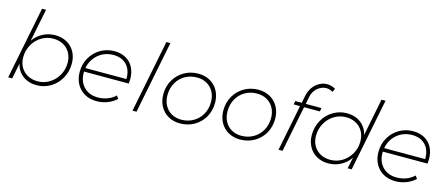

<svg xmlns="http://www.w3.org/2000/svg" viewBox="-48 -1323 4429 1899"><g transform="rotate(15 2166.0 -374.0)"><path d="M631 -294Q631 -212 593.5 -144Q556 -76 491 -36.5Q426 3 349 3Q264 3 206 -41Q148 -85 131 -160L99 0H58L206 -742H247L179 -406Q217 -462 275.5 -492.5Q334 -523 402 -523Q469 -523 521 -494Q573 -465 602 -413Q631 -361 631 -294ZM150 -231Q150 -174 175 -130Q200 -86 245 -61.5Q290 -37 348 -37Q413 -37 468.5 -71Q524 -105 556.5 -163Q589 -221 589 -290Q589 -347 564 -391.5Q539 -436 494.5 -460.5Q450 -485 392 -485Q326 -485 270.5 -451Q215 -417 182.5 -358.5Q150 -300 150 -231Z M768 -249V-236Q768 -147 822 -92Q876 -37 964 -37Q1017 -37 1063 -54.5Q1109 -72 1143 -105L1165 -76Q1126 -39 1073 -18.5Q1020 2 961 2Q892 2 839 -28Q786 -58 756.5 -112Q727 -166 727 -235Q727 -316 764.5 -381.5Q802 -447 866.5 -484.5Q931 -522 1009 -522Q1076 -522 1126 -493.5Q1176 -465 1202.5 -413.5Q1229 -362 1229 -294Q1229 -272 1226 -249ZM772 -286H1192Q1194 -376 1145 -429.5Q1096 -483 1008 -483Q918 -483 853.5 -428.5Q789 -374 772 -286Z M1520 -742 1372 0H1331L1479 -742Z M2100 -286Q2100 -204 2062.5 -138.5Q2025 -73 1960 -36Q1895 1 1816 1Q1748 1 1695 -29Q1642 -59 1612.5 -113Q1583 -167 1583 -236Q1583 -317 1621 -382.5Q1659 -448 1724 -485Q1789 -522 1867 -522Q1936 -522 1988.5 -492Q2041 -462 2070.5 -408Q2100 -354 2100 -286ZM1625 -238Q1625 -179 1649.5 -133.5Q1674 -88 1718 -63Q1762 -38 1819 -38Q1886 -38 1941 -69.5Q1996 -101 2027.5 -156.5Q2059 -212 2059 -283Q2059 -341 2034.5 -386Q2010 -431 1966 -456.5Q1922 -482 1864 -482Q1797 -482 1742.5 -451Q1688 -420 1656.5 -364Q1625 -308 1625 -238Z M2715 -286Q2715 -204 2677.5 -138.5Q2640 -73 2575 -36Q2510 1 2431 1Q2363 1 2310 -29Q2257 -59 2227.5 -113Q2198 -167 2198 -236Q2198 -317 2236 -382.5Q2274 -448 2339 -485Q2404 -522 2482 -522Q2551 -522 2603.5 -492Q2656 -462 2685.5 -408Q2715 -354 2715 -286ZM2240 -238Q2240 -179 2264.5 -133.5Q2289 -88 2333 -63Q2377 -38 2434 -38Q2501 -38 2556 -69.5Q2611 -101 2642.5 -156.5Q2674 -212 2674 -283Q2674 -341 2649.5 -386Q2625 -431 2581 -456.5Q2537 -482 2479 -482Q2412 -482 2357.5 -451Q2303 -420 2271.5 -364Q2240 -308 2240 -238Z M2984 -585 2969 -508H3130L3123 -472H2961L2867 0H2826L2920 -472H2855L2861 -508H2928L2943 -585Q2953 -634 2980 -671.5Q3007 -709 3045 -730Q3083 -751 3123 -751Q3173 -751 3210 -726L3193 -691Q3161 -711 3127 -711Q3077 -711 3036 -675.5Q2995 -640 2984 -585Z M3106 -227Q3106 -309 3143.5 -377Q3181 -445 3246 -484.5Q3311 -524 3388 -524Q3472 -524 3530.5 -479.5Q3589 -435 3606 -360L3682 -742H3723L3575 0H3534L3558 -115Q3520 -59 3461.5 -28Q3403 3 3335 3Q3268 3 3216 -26Q3164 -55 3135 -107.5Q3106 -160 3106 -227ZM3587 -289Q3587 -346 3562 -390.5Q3537 -435 3492 -459.5Q3447 -484 3389 -484Q3324 -484 3268.5 -450Q3213 -416 3180.5 -357.5Q3148 -299 3148 -230Q3148 -173 3173 -129Q3198 -85 3242.5 -60.5Q3287 -36 3345 -36Q3411 -36 3466.5 -70Q3522 -104 3554.5 -162Q3587 -220 3587 -289Z M3827 -249V-236Q3827 -147 3881 -92Q3935 -37 4023 -37Q4076 -37 4122 -54.5Q4168 -72 4202 -105L4224 -76Q4185 -39 4132 -18.5Q4079 2 4020 2Q3951 2 3898 -28Q3845 -58 3815.5 -112Q3786 -166 3786 -235Q3786 -316 3823.5 -381.5Q3861 -447 3925.5 -484.5Q3990 -522 4068 -522Q4135 -522 4185 -493.5Q4235 -465 4261.5 -413.5Q4288 -362 4288 -294Q4288 -272 4285 -249ZM3831 -286H4251Q4253 -376 4204 -429.5Q4155 -483 4067 -483Q3977 -483 3912.5 -428.5Q3848 -374 3831 -286Z"/></g></svg>

Font: Gontserrat ExtraLight
Style: Italic
Weight: 275
Italic angle: -11.3°
Designer: Julieta Ulanovsky
Foundry: Julieta Ulanovsky
Version: Version 6.001